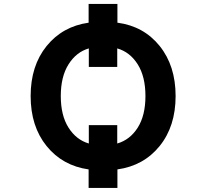

<svg xmlns="http://www.w3.org/2000/svg" viewBox="-20 -850 1040 970"><path d="M428.7 -125V-217.8H572.3V-125Q636.7 -143.6 675.8 -205.1Q714.8 -266.6 714.8 -364.7Q714.8 -462.9 675.8 -524.9Q636.7 -586.9 572.3 -605.5V-511.7H428.7V-605.5Q365.2 -586.9 326.2 -524.9Q287.1 -462.9 287.1 -364.7Q287.1 -266.6 326.2 -205.1Q365.2 -143.6 428.7 -125ZM573.2 -735.4Q706.1 -717.8 786.6 -617.7Q867.2 -517.6 867.2 -364.7Q867.2 -211.9 786.6 -112.3Q706.1 -12.7 573.2 5.9V99.6H427.7V5.9Q295.9 -12.7 215.3 -112.3Q134.8 -211.9 134.8 -364.7Q134.8 -517.6 215.3 -617.2Q295.9 -716.8 427.7 -735.4V-830.1H573.2Z"/></svg>

Font: Gen Shin Gothic Monospace Bold
Style: Bold
Weight: 700
Designer: [Source Han Sans]
Ryoko NISHIZUKA  (kana & ideographs); Paul D. Hunt (Latin, Greek & Cyrillic); Wenlong ZHANG  (bopomofo
Version: Version 1.002.20150607